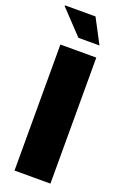

<svg xmlns="http://www.w3.org/2000/svg" viewBox="-168 -935 635 985"><g transform="rotate(20 149.5 -442.5)"><path d="M52 0V-688H248V0ZM242 -752H127L5 -881L6 -885H172Z"/></g></svg>

Font: Archivo Condensed Black
Style: Regular
Weight: 900
Width: 3
Designer: Hector Gatti
Foundry: Omnibus-Type
Version: Version 2.001